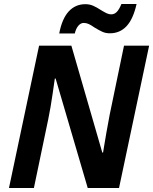

<svg xmlns="http://www.w3.org/2000/svg" viewBox="-20 -943 768 963"><path d="M176 -714H338L493 -178H497L501 -203Q504 -223 513.5 -277Q523 -331 530 -367L602 -714H728L577 0H420L259 -549H255Q254 -543 244 -473Q234 -403 222 -345L150 0H25ZM408 -922Q429 -922 446.5 -914.5Q464 -907 487 -892Q505 -881 516 -876Q527 -871 538 -871Q554 -871 566 -883.5Q578 -896 589 -923H665Q648 -847 614.5 -811.5Q581 -776 531 -776Q510 -776 493.5 -783.5Q477 -791 454 -805Q437 -817 425 -822.5Q413 -828 400 -828Q385 -828 373 -814Q361 -800 355 -775H277Q291 -849 324.5 -885.5Q358 -922 408 -922Z"/></svg>

Font: Noto Sans Display
Style: Bold Italic
Weight: 700
Italic angle: -12°
Designer: Monotype Design team
Foundry: Monotype Imaging Inc.
Version: Version 1.000